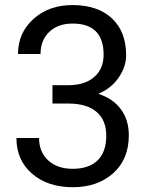

<svg xmlns="http://www.w3.org/2000/svg" viewBox="-20 -741 602 770"><path d="M190.4 -399.4H258.3Q322.3 -400.4 358.9 -433.1Q395.5 -465.8 395.5 -521.5Q395.5 -646.5 271 -646.5Q212.4 -646.5 177.5 -613Q142.6 -579.6 142.6 -524.4H52.2Q52.2 -608.9 114 -664.8Q175.8 -720.7 271 -720.7Q371.6 -720.7 428.7 -667.5Q485.8 -614.3 485.8 -519.5Q485.8 -473.1 455.8 -429.7Q425.8 -386.2 374 -364.7Q432.6 -346.2 464.6 -303.2Q496.6 -260.3 496.6 -198.2Q496.6 -102.5 434.1 -46.4Q371.6 9.8 271.5 9.8Q171.4 9.8 108.6 -44.4Q45.9 -98.6 45.9 -187.5H136.7Q136.7 -131.3 173.3 -97.7Q210 -64 271.5 -64Q336.9 -64 371.6 -98.1Q406.2 -132.3 406.2 -196.3Q406.2 -258.3 368.2 -291.5Q330.1 -324.7 258.3 -325.7H190.4Z"/></svg>

Font: Mardoto
Style: Regular
Weight: 400
Designer: Christian Robertson, Vahan Hovhannisyan
Foundry: Google
Version: Version 1.000